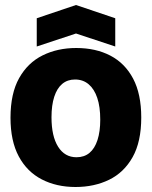

<svg xmlns="http://www.w3.org/2000/svg" viewBox="-20 -734 607 768"><path d="M282 14Q206 14 147 -16.5Q88 -47 55 -108.5Q22 -170 22 -263Q22 -360 56.5 -421.5Q91 -483 150.5 -512.5Q210 -542 285 -542Q363 -542 421.5 -511.5Q480 -481 512.5 -419.5Q545 -358 545 -264Q545 -167 510.5 -105.5Q476 -44 416.5 -15Q357 14 282 14ZM286 -105Q317 -105 338 -122.5Q359 -140 370 -174Q381 -208 381 -255Q381 -307 369 -342.5Q357 -378 334.5 -397Q312 -416 280 -416Q250 -416 229 -398.5Q208 -381 197 -347Q186 -313 186 -265Q186 -189 212.5 -147Q239 -105 286 -105ZM127 -548V-661L284 -714L441 -661V-548L284 -600Z"/></svg>

Font: Bricolage Grotesque 96pt ExtraBold
Style: Regular
Weight: 800
Designer: Mathieu Triay
Foundry: Atelier Triay
Version: Version 1.001;gftools[0.9.33.dev8+g029e19f]